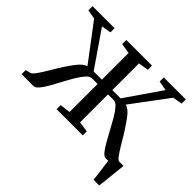

<svg xmlns="http://www.w3.org/2000/svg" viewBox="-201 -1007 1452 1452"><g transform="rotate(45 525.0 -281.5)"><path d="M960 180Q958.5 159.5 955.2 135.2Q952 111 948.8 86Q945.5 61 942.2 38.5Q939 16 937 -0.5L896.5 -54.5H1046.5Q1044.5 -35 1042 -11.2Q1039.5 12.5 1036.8 38.2Q1034 64 1031.2 89.2Q1028.5 114.5 1026 138Q1023.5 161.5 1021 180ZM11 0V-43.5L50.5 -54Q64 -57.5 82.8 -82.5Q101.5 -107.5 124 -144.8Q146.5 -182 171.8 -223.8Q197 -265.5 223 -301.5Q239 -325 254.5 -344Q270 -363 286.2 -376.2Q302.5 -389.5 320.5 -394.5L101 -685.5L26.5 -698.5V-743H262V-698.5L185 -685.5L381.5 -400H469.5V-685.5L388 -698.5V-743H662.5V-698.5L581 -685.5V-400H669.5L866 -685L788.5 -698.5V-743H1024V-698.5L948 -685.5L730.5 -394Q749 -389.5 765.5 -376.2Q782 -363 797.5 -343.8Q813 -324.5 828 -301.5Q854.5 -265 879.5 -223.5Q904.5 -182 926.8 -144.8Q949 -107.5 967.5 -82.5Q986 -57.5 1000 -54L1039.5 -43.5V0H910Q892 0 871.2 -25.5Q850.5 -51 827.8 -91.2Q805 -131.5 781 -176.8Q757 -222 733.2 -262.2Q709.5 -302.5 686.5 -328.2Q663.5 -354 642 -354H581V-55L665 -43V0H385.5V-43.5L469.5 -54.5V-354H408Q387 -354 364 -328.2Q341 -302.5 317 -262.2Q293 -222 269.2 -176.8Q245.5 -131.5 222.5 -91.2Q199.5 -51 178.2 -25.5Q157 0 139 0Z"/></g></svg>

Font: Merriweather 48pt Medium
Style: Regular
Weight: 500
Version: Version 2.100